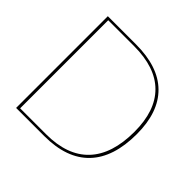

<svg xmlns="http://www.w3.org/2000/svg" viewBox="-176 -873 1042 1042"><g transform="rotate(45 344.5 -352.0)"><path d="M300 -704Q472 -704 560 -617Q648 -530 648 -363Q648 -184 560 -92Q472 0 300 0H84V-704ZM300 -14Q463 -14 546.5 -102.5Q630 -191 630 -363Q630 -524 546.5 -607Q463 -690 300 -690H101V-14Z"/></g></svg>

Font: Prodigy Sans Thin
Style: Regular
Weight: 100
Designer: Wei Huang
Foundry: Wei Huang
Version: Version 1.003; ttfautohint (v1.8.3)